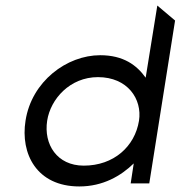

<svg xmlns="http://www.w3.org/2000/svg" viewBox="-20 -661 651 692"><path d="M150 -226C162 -304 232 -383 333 -383C440 -383 493 -304 481 -226C466 -133 390 -64 282 -64C185 -64 137 -141 150 -226ZM72 -226C53 -107 112 11 266 11C351 11 416 -27 462 -72L451 0H518L611 -587L547 -641L505 -381C473 -426 425 -462 341 -462C221 -462 94 -368 72 -226Z"/></svg>

Font: Charger Sport
Style: ExtObl
Weight: 400
Designer: Jasper
Foundry: Cannot Into Space Fonts
Version: Version 1.1